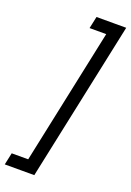

<svg xmlns="http://www.w3.org/2000/svg" viewBox="-237 -761 716 1051"><g transform="rotate(20 121.5 -235.0)"><path d="M109 230H34H-63L-48 160H48L215 -630H118L133 -700H232H306Z"/></g></svg>

Font: PT Sans
Style: Italic
Weight: 400
Italic angle: -12°
Designer: A.Korolkova, O.Umpeleva, V.Yefimov
Foundry: ParaType Ltd
Version: Version 2.003W OFL